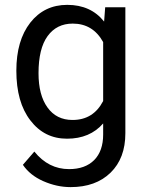

<svg xmlns="http://www.w3.org/2000/svg" viewBox="-20 -558 601 786"><path d="M46.9 -268.6C46.9 -182.6 65.9 -114.7 104.5 -64.9C142.6 -15.1 192.4 9.8 254.4 9.8C316.9 9.8 366.2 -11.2 402.3 -52.7V-7.3C402.3 37.6 390.1 72.3 365.7 97.2C340.8 122.1 306.6 134.3 262.7 134.3C206.5 134.3 159.2 110.4 120.6 62.5L73.7 116.7C92.8 145 120.6 167.5 157.2 183.6C193.8 199.7 231 208 269 208C337.4 208 392.1 188.5 432.6 148.9C473.1 109.4 493.2 55.7 493.2 -12.7V-528.3H410.6L406.2 -469.7C370.1 -515.1 319.8 -538.1 255.4 -538.1C192.4 -538.1 142.1 -513.7 104 -465.3C65.9 -416.5 46.9 -351.1 46.9 -268.6ZM137.7 -258.3C137.7 -325.2 149.9 -376 174.8 -410.2C199.7 -444.3 233.9 -461.4 277.8 -461.4C333 -461.4 374.5 -436 402.3 -385.7V-144.5C375.5 -92.8 334 -66.9 276.9 -66.9C232.9 -66.9 198.7 -84 174.3 -118.2C149.9 -151.9 137.7 -198.7 137.7 -258.3Z"/></svg>

Font: Vazir
Style: Regular
Weight: 400
Designer: Saber Rastikerdar
Foundry: Saber Rastikerdar
Version: Version 27.002;January 24, 2021;FontCreator 13.0.0.2683 64-b